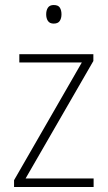

<svg xmlns="http://www.w3.org/2000/svg" viewBox="-20 -811 429 765"><path d="M353 -66H36V-93L306 -562H57V-595H352V-568L82 -100H353ZM194 -791Q212 -791 218.5 -780.5Q225 -770 225 -754Q225 -738 218 -727.5Q211 -717 194 -717Q178 -717 171 -727.5Q164 -738 164 -754Q164 -770 171 -780.5Q178 -791 194 -791Z"/></svg>

Font: Noto Sans Malayalam UI SemiCondensed ExtraLight
Style: Regular
Weight: 200
Width: 4
Designer: Jelle Bosma - Monotype Design Team
Foundry: Monotype Imaging Inc.
Version: Version 2.104; ttfautohint (v1.8.4.7-5d5b)